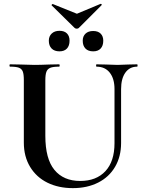

<svg xmlns="http://www.w3.org/2000/svg" viewBox="-20 -957 743 991"><path d="M478 -613Q476 -613 476 -619Q476 -625 478 -625L526 -624Q564 -622 587 -622Q606 -622 642 -624L688 -625Q690 -625 690 -619Q690 -613 688 -613Q649 -613 627 -582Q605 -551 605 -497V-219Q605 -149 574 -96Q543 -43 486.5 -14.5Q430 14 356 14Q282 14 225 -14Q168 -42 135.5 -95.5Q103 -149 103 -221V-544Q103 -574 97.5 -588Q92 -602 77.5 -607.5Q63 -613 32 -613Q29 -613 29 -619Q29 -625 32 -625L85 -624Q131 -622 158 -622Q188 -622 234 -624L285 -625Q288 -625 288 -619Q288 -613 285 -613Q254 -613 239.5 -607Q225 -601 219.5 -586.5Q214 -572 214 -542V-256Q214 -137 261 -80Q308 -23 394 -23Q477 -23 524 -73.5Q571 -124 571 -218V-497Q571 -551 546.5 -582Q522 -613 478 -613ZM246 -930Q246 -932 248.5 -934.5Q251 -937 253 -936L377 -886L499 -937H500Q503 -937 504.5 -935Q506 -933 504 -930L387 -813Q384 -809 376 -809Q369 -809 365 -813L247 -929Q247 -929 246.5 -929.5Q246 -930 246 -930ZM232 -747Q232 -770 247 -784Q262 -798 287 -798Q312 -798 325.5 -784.5Q339 -771 339 -747Q339 -721 325.5 -706.5Q312 -692 287 -692Q261 -692 246.5 -706.5Q232 -721 232 -747ZM407 -747Q407 -770 421.5 -783.5Q436 -797 461 -797Q486 -797 499.5 -783.5Q513 -770 513 -747Q513 -721 499.5 -706.5Q486 -692 461 -692Q435 -692 421 -706.5Q407 -721 407 -747Z"/></svg>

Font: Cormorant Unicase
Style: Bold
Weight: 700
Designer: Christian Thalmann (Catharsis Fonts)
Foundry: Catharsis Fonts
Version: Version 4.000